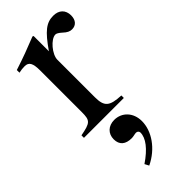

<svg xmlns="http://www.w3.org/2000/svg" viewBox="-241 -498 817 817"><g transform="rotate(-45 167.5 -90.0)"><path d="M118 280C187 247 230 184 230 124C230 72 195 37 150 37C114 37 90 60 90 94C90 128 111 145 148 145C159 145 169 141 177 141C185 141 191 147 191 154C191 187 163 224 108 261ZM160 -458 155 -460C102 -439 66 -425 7 -406V-390C21 -393 30 -394 42 -394C67 -394 76 -378 76 -334V-84C76 -34 69 -27 5 -15V0H245V-15C177 -18 160 -33 160 -90V-315C160 -347 202 -397 230 -397C236 -397 245 -392 256 -382C272 -367 283 -362 296 -362C320 -362 335 -379 335 -407C335 -440 314 -460 280 -460C238 -460 210 -438 160 -366Z"/></g></svg>

Font: XITS Math
Style: Regular
Weight: 400
Designer: MicroPress Inc., with final additions and corrections provided by Coen Hoffman, Elsevier (retired)
Version: Version 1.302